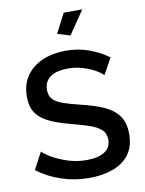

<svg xmlns="http://www.w3.org/2000/svg" viewBox="-100 -995 810 1071"><g transform="rotate(-10 305.5 -459.5)"><path d="M500 -543Q487 -558 457.5 -574.5Q428 -591 389 -603Q350 -615 308 -615Q237 -615 203.5 -589Q170 -563 170 -517Q170 -483 189 -463.5Q208 -444 247 -430.5Q286 -417 345 -403Q417 -386 469.5 -362.5Q522 -339 550.5 -300Q579 -261 579 -197Q579 -124 544 -79Q509 -34 449.5 -13.5Q390 7 319 7Q238 7 162 -18Q86 -43 26 -89L77 -185Q94 -168 131 -146.5Q168 -125 217.5 -109.5Q267 -94 321 -94Q387 -94 423 -117.5Q459 -141 459 -185Q459 -221 435.5 -242.5Q412 -264 368.5 -278.5Q325 -293 264 -309Q194 -327 147 -350Q100 -373 76.5 -408Q53 -443 53 -499Q53 -569 87 -617.5Q121 -666 179.5 -690.5Q238 -715 311 -715Q383 -715 444 -692Q505 -669 551 -635ZM352 -794 280 -816 337 -926H442Z"/></g></svg>

Font: Raleway SemiBold
Style: Regular
Weight: 600
Designer: Matt McInerney, Pablo Impallari, Rodrigo Fuenzalida
Foundry: Matt McInerney, Pablo Impallari, Rodrigo Fuenzalida
Version: Version 4.026